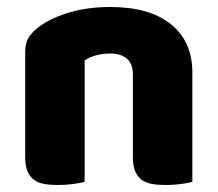

<svg xmlns="http://www.w3.org/2000/svg" viewBox="-20 -521 623 549"><path d="M360 -308Q360 -339 342.5 -353.5Q325 -368 295 -368Q275 -368 255.5 -363Q236 -358 222 -348V-1Q212 2 190.5 5Q169 8 146 8Q124 8 106.5 5Q89 2 77 -7Q65 -16 58.5 -31.5Q52 -47 52 -72V-372Q52 -399 63.5 -416Q75 -433 95 -447Q129 -471 180.5 -486Q232 -501 295 -501Q408 -501 469 -451.5Q530 -402 530 -314V-1Q520 2 498.5 5Q477 8 454 8Q432 8 414.5 5Q397 2 385 -7Q373 -16 366.5 -31.5Q360 -47 360 -72Z"/></svg>

Font: Baloo Tammudu
Style: Regular
Weight: 400
Designer: Omkar Shende and Ek Type
Foundry: Ek Type
Version: Version 1.443;PS 1.000;hotconv 16.6.51;makeotf.lib2.5.65220;